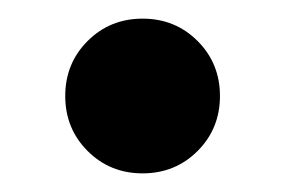

<svg xmlns="http://www.w3.org/2000/svg" viewBox="-20 -462 307 206"><path d="M133 -276Q98 -276 74 -300Q50 -324 50 -359Q50 -394 74 -418Q98 -442 133 -442Q168 -442 192 -418Q216 -394 216 -359Q216 -324 192 -300Q168 -276 133 -276Z"/></svg>

Font: Asap Black
Style: Regular
Weight: 900
Designer: Pablo Cosgaya
Foundry: Omnibus-Type
Version: Version 3.001; ttfautohint (v1.8.4.7-5d5b)